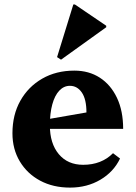

<svg xmlns="http://www.w3.org/2000/svg" viewBox="-20 -829 610 864"><path d="M295.2 15.2Q219 15.2 160.7 -16Q102.4 -47.2 69.2 -102.6Q36 -158 36 -229.2Q36 -312.4 71.6 -375.7Q107.2 -439 170 -475.1Q232.8 -511.2 314.6 -511.2Q380.2 -511.2 429.3 -479.4Q478.4 -447.6 506.3 -388.9Q534.2 -330.2 534.2 -249.2H152V-285.2L369 -323Q369 -382.4 348.3 -412.6Q327.6 -442.8 294.4 -442.8Q267.4 -442.8 246.9 -421.2Q226.4 -399.6 215.4 -359.5Q204.4 -319.4 204.4 -265.2Q204.4 -183.2 244.6 -135.3Q284.8 -87.4 354.2 -87.4Q436.6 -87.4 488.6 -139.6L520.2 -115.6Q491.4 -55.4 431.5 -20.1Q371.6 15.2 295.2 15.2ZM254.6 -560.4 236.8 -572 310 -809H316.8L458 -713.2V-706.4Z"/></svg>

Font: Platypi Light
Style: Regular
Weight: 300
Designer: David Sargent
Foundry: Bolt Cutter Type
Version: Version 1.200